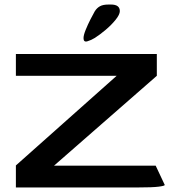

<svg xmlns="http://www.w3.org/2000/svg" viewBox="-20 -826 772 846"><path d="M50 0V-97L494 -492H50V-588H671V-492L218 -96H666L706 -11Q706 -7 679 -3.5Q652 0 586 0ZM348 -658Q348 -671 357.5 -694.5Q367 -718 379 -741.5Q391 -765 398 -777Q407 -791 420.5 -798.5Q434 -806 458 -806H469Q508 -806 508 -777Q508 -762 489.5 -739Q471 -716 445.5 -694.5Q420 -673 398 -659Q382 -649 365 -644Q348 -639 348 -658Z"/></svg>

Font: Goldman
Style: Regular
Weight: 400
Designer: Jaikishan Patel
Version: Version 1.000; ttfautohint (v1.8.3)